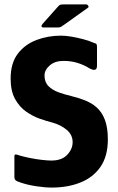

<svg xmlns="http://www.w3.org/2000/svg" viewBox="-20 -839 535 867"><path d="M45 -40V-133Q45 -141 50 -141.5Q55 -142 68 -137Q88 -131 115.5 -125.5Q143 -120 169.5 -117Q196 -114 212 -114Q259 -114 283.5 -140Q308 -166 308 -197Q308 -230 281.5 -252.5Q255 -275 215 -286Q191 -292 159.5 -303Q128 -314 98 -335Q68 -356 48 -392Q28 -428 28 -484Q28 -554 60.5 -596.5Q93 -639 145 -658.5Q197 -678 255 -678Q276 -678 303 -673.5Q330 -669 357.5 -661.5Q385 -654 405 -645Q414 -643 416 -639Q418 -635 418 -628V-542Q418 -511 381 -532Q361 -545 331.5 -554.5Q302 -564 267 -564Q228 -564 204.5 -543.5Q181 -523 181 -498Q181 -468 199 -450Q217 -432 245 -422Q273 -412 302.5 -405Q332 -398 355 -389Q392 -376 416.5 -354Q441 -332 454 -297Q467 -262 467 -210Q467 -134 434 -86Q401 -38 343.5 -15Q286 8 214 8Q183 8 143.5 2Q104 -4 72 -15Q56 -20 50.5 -25Q45 -30 45 -40ZM243 -715H176Q168 -715 167.5 -720.5Q167 -726 174 -733L238 -805Q245 -813 249 -816Q253 -819 265 -819H370Q375 -819 378.5 -813Q382 -807 377 -804L272 -729Q262 -722 256.5 -718.5Q251 -715 243 -715Z"/></svg>

Font: Glory Thin ExtraBold
Style: Regular
Weight: 800
Version: Version 1.011